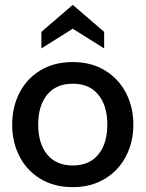

<svg xmlns="http://www.w3.org/2000/svg" viewBox="-20 -759 598 789"><path d="M30 -247Q30 -318 59.5 -376.5Q89 -435 145.5 -469.5Q202 -504 279 -504Q355 -504 411.5 -469.5Q468 -435 498 -376.5Q528 -318 528 -247Q528 -176 498 -117.5Q468 -59 411.5 -24.5Q355 10 279 10Q202 10 145.5 -24.5Q89 -59 59.5 -117.5Q30 -176 30 -247ZM421 -247Q421 -325 384 -370Q347 -415 279 -415Q211 -415 174 -370Q137 -325 137 -247Q137 -169 174 -124Q211 -79 279 -79Q347 -79 384 -124Q421 -169 421 -247ZM150 -628 279 -739 408 -628V-560L279 -641L150 -560Z"/></svg>

Font: Cabin Medium
Style: Regular
Weight: 500
Designer: Pablo Impallari
Foundry: Pablo Impallari. http://www.impallari.com Igino Marini. http://www.ikern.com
Version: Version 2.200